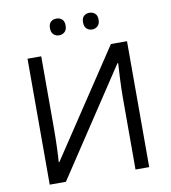

<svg xmlns="http://www.w3.org/2000/svg" viewBox="-96 -989 952 1072"><g transform="rotate(-10 380.0 -453.5)"><path d="M98.6 -713.9H176.3V-301.3Q176.3 -277.8 175.8 -250.2Q175.3 -222.7 174.3 -196.3Q173.3 -169.9 172.1 -148.4Q170.9 -127 169.9 -115.2H173.8L571.3 -713.9H662.6V0H585V-407.7Q585 -433.6 585.9 -462.6Q586.9 -491.7 588.1 -519Q589.4 -546.4 590.8 -568.1Q592.3 -589.8 592.8 -601.6H588.4L190.4 0H98.6ZM251.5 -859.9Q251.5 -884.3 264.2 -895.5Q276.9 -906.7 295.4 -906.7Q314.5 -906.7 327.4 -895.5Q340.3 -884.3 340.3 -859.9Q340.3 -835.9 327.4 -824Q314.5 -812 295.4 -812Q276.9 -812 264.2 -824Q251.5 -835.9 251.5 -859.9ZM439 -859.9Q439 -884.3 451.7 -895.5Q464.4 -906.7 482.4 -906.7Q501 -906.7 514.2 -895.5Q527.3 -884.3 527.3 -859.9Q527.3 -835.9 514.2 -824Q501 -812 482.4 -812Q464.4 -812 451.7 -824Q439 -835.9 439 -859.9Z"/></g></svg>

Font: Wonky
Style: Regular
Weight: 400
Designer: Monotype Design Team
Foundry: Monotype Imaging Inc.
Version: Version 3.000